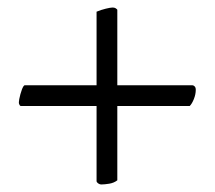

<svg xmlns="http://www.w3.org/2000/svg" viewBox="-20 -488 569 509"><path d="M236 -457Q248 -462 260.5 -465Q273 -468 278 -468Q285 -468 288 -465Q290 -464 291 -462V-262H490Q493 -262 496 -259Q499 -256 499 -250Q499 -238 494 -225.5Q489 -213 483 -207H291V-10Q282 -3 269.5 -1Q257 1 249 1Q244 1 240 -2Q236 -5 236 -8V-207H36Q34 -207 33 -208Q32 -210 31 -211.5Q30 -213 30 -217Q30 -219 31 -225Q32 -231 34 -238Q36 -245 38.5 -252Q41 -259 45 -262H236Z"/></svg>

Font: Vermiglione
Style: Regular
Weight: 400
Version: Version 1.000